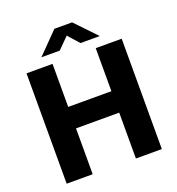

<svg xmlns="http://www.w3.org/2000/svg" viewBox="-160 -1052 1092 1182"><g transform="rotate(-20 386.0 -461.0)"><path d="M527.5 -300.5H244.5V0H74V-723H244.5V-441H527.5V-723H697.5V0H527.5ZM450 -784.5 386 -856.5 314 -784.5H194L329 -922H445L576.5 -784.5Z"/></g></svg>

Font: Public Sans ExtraBold
Style: Regular
Weight: 800
Designer: The Public Sans Project Authors: Dan O. Williams and USWDS (Libre Franklin designed by Pablo Impallari and Rodrigo Fuenz
Version: Version 1.007